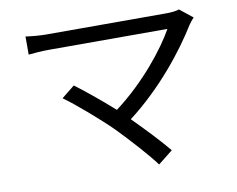

<svg xmlns="http://www.w3.org/2000/svg" viewBox="-79 -789 1158 939"><g transform="rotate(-10 500.0 -320.0)"><path d="M865 -685C851 -680 829 -677 801 -677H205C170 -677 131 -681 103 -685V-595C123 -597 166 -601 205 -601H793C743 -511 628 -364 481 -254C413 -315 331 -381 294 -408L229 -356C282 -319 398 -219 458 -159C521 -94 601 -6 638 45L711 -13C671 -62 600 -137 540 -197C705 -323 832 -486 904 -603C910 -612 919 -623 929 -634Z"/></g></svg>

Font: Noto Sans CJK TC Regular
Style: Regular
Weight: 400
Designer: Ryoko NISHIZUKA (kana & ideographs); Paul D. Hunt (Latin, Greek & Cyrillic); Wenlong ZHANG (bopomofo); Sandoll Communica
Foundry: Adobe Systems Incorporated
Version: Version 1.001;PS 1.001;hotconv 1.0.78;makeotf.lib2.5.61930